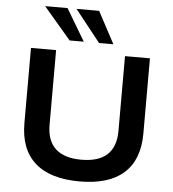

<svg xmlns="http://www.w3.org/2000/svg" viewBox="-62 -999 962 1066"><g transform="rotate(5 419.5 -466.5)"><path d="M421 10Q257 10 172.5 -65Q88 -140 88 -286V-705H228V-289Q228 -200 276.5 -155.5Q325 -111 420 -111Q516 -111 564 -155.5Q612 -200 612 -289V-705H751V-286Q751 -140 667.5 -65Q584 10 421 10ZM462 -765 321 -943H447L542 -765ZM298 -765 146 -943H271L377 -765Z"/></g></svg>

Font: Nunito Sans 10pt SemiExpanded
Style: Bold
Weight: 700
Width: 6
Designer: Vernon Adams
Foundry: Vernon Adams
Version: Version 3.101;gftools[0.9.27]